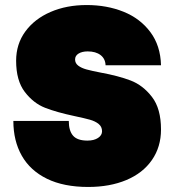

<svg xmlns="http://www.w3.org/2000/svg" viewBox="-20 -730 690 762"><path d="M33 -250H253Q253 -211 270 -191.5Q287 -172 327 -172Q353 -172 369 -182.5Q385 -193 385 -209Q385 -227 371.5 -238Q358 -249 336.5 -255Q315 -261 277 -269Q206 -284 159.5 -302Q113 -320 78.5 -365Q44 -410 44 -489Q44 -555 80.5 -605Q117 -655 180.5 -682.5Q244 -710 324 -710Q404 -710 470 -683.5Q536 -657 576.5 -603Q617 -549 619 -471H399Q398 -497 379 -511.5Q360 -526 328 -526Q306 -526 292 -517.5Q278 -509 278 -494Q278 -479 290.5 -469.5Q303 -460 323 -454.5Q343 -449 379 -442Q450 -429 498.5 -410.5Q547 -392 583 -345.5Q619 -299 619 -216Q619 -147 583 -95Q547 -43 481.5 -15.5Q416 12 330 12Q233 12 166.5 -20.5Q100 -53 66.5 -112Q33 -171 33 -250Z"/></svg>

Font: Azeret Mono Black
Style: Regular
Weight: 900
Designer: Martin Vácha
Foundry: Displaay
Version: Version 1.000; Glyphs 3.0.3, build 3074